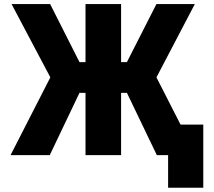

<svg xmlns="http://www.w3.org/2000/svg" viewBox="-20 -752 1040 933"><path d="M742.2 2 596.7 -300.8H568.4V2H395.5V-300.8H366.2L221.7 2H31.2L224.6 -376L36.1 -732.4H223.6L366.2 -450.2H395.5V-732.4H568.4V-450.2H596.7L740.2 -732.4H926.8L740.2 -376L857.4 -146.5H967.8V160.2H796.9V2Z"/></svg>

Font: GenEi Gothic M Heavy
Style: Regular
Weight: 800
Designer: o_tamon (Modified); [Source Han Sans]
Ryoko NISHIZUKA  (kana & ideographs); Paul D. Hunt (Latin, Greek & Cyrillic); Wenl
Version: Version 1.1a;Original Version 1.004